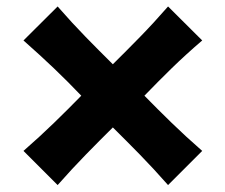

<svg xmlns="http://www.w3.org/2000/svg" viewBox="-20 -624 680 579"><path d="M153.8 -65.9 50.8 -168.9Q100.6 -212.4 142.8 -253.4Q185.1 -294.4 225.1 -335.4Q185.1 -377.4 143.1 -417.5Q101.1 -457.5 50.8 -502L153.8 -604.5Q197.3 -554.7 238.3 -512.7Q279.3 -470.7 320.3 -430.2Q361.3 -470.7 402.3 -512.7Q443.4 -554.7 486.8 -604.5L589.8 -502Q539.6 -459 497.8 -418.2Q456.1 -377.4 415.5 -335.4Q455.6 -294.4 497.8 -253.4Q540 -212.4 589.8 -168.9L486.8 -65.9Q442.9 -115.7 401.9 -157.7Q360.8 -199.7 320.3 -239.7Q279.8 -199.7 238.8 -157.7Q197.8 -115.7 153.8 -65.9Z"/></svg>

Font: Pinar-DS3-FD Bold
Style: Regular
Weight: 700
Designer: Amin Abedi
Version: Version 3.000